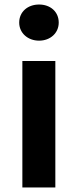

<svg xmlns="http://www.w3.org/2000/svg" viewBox="-20 -830 344 850"><path d="M79 0H225V-560H79ZM153 -650C203 -650 240 -684 240 -730C240 -778 203 -810 153 -810C103 -810 65 -778 65 -730C65 -684 103 -650 153 -650Z"/></svg>

Font: Kinto Sans
Style: Bold
Weight: 700
Designer: Authors: Ryoko NISHIZUKA  (kana & ideographs); Paul D. Hunt (Latin, Greek & Cyrillic); Wenlong ZHANG  (bopomofo); Sandol
Foundry: Adobe Systems Incorporated, ookami Inc.
Version: Version 0.001